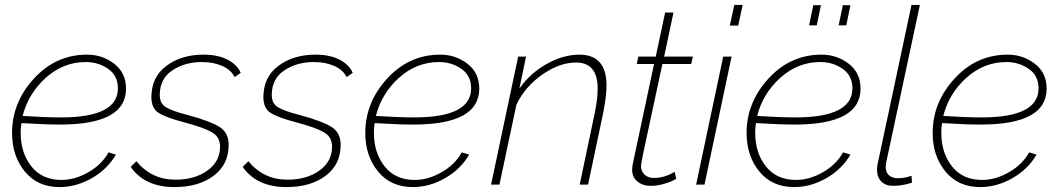

<svg xmlns="http://www.w3.org/2000/svg" viewBox="-20 -750 4305 780"><path d="M225 -244Q160 -244 67 -250Q64 -230 64 -211Q64 -129 107.5 -74Q151 -19 230 -19Q284 -19 338.5 -50Q393 -81 421 -131L451 -122Q417 -63 353.5 -26.5Q290 10 222 10Q133 10 81 -53Q29 -116 29 -210Q29 -334 118 -431Q207 -528 334 -528Q396 -528 444 -491Q492 -454 492 -390Q492 -244 225 -244ZM329 -498Q237 -498 166 -434Q95 -370 72 -279Q165 -273 228 -273Q459 -273 459 -391Q459 -443 419 -470.5Q379 -498 329 -498Z M511 -72 534 -95Q596 -20 693 -20Q771 -20 822.5 -57Q874 -94 874 -154Q874 -193 842 -212Q810 -231 732 -252Q655 -272 625 -291Q595 -310 595 -355Q595 -437 656 -482.5Q717 -528 807 -528Q865 -528 904.5 -507.5Q944 -487 958 -454L933 -437Q919 -466 883 -482Q847 -498 800 -498Q731 -498 680 -464Q629 -430 629 -364Q629 -330 654 -314.5Q679 -299 745 -282Q834 -258 871.5 -234.5Q909 -211 909 -162Q909 -82 848 -36Q787 10 689 10Q568 10 511 -72Z M966 -72 989 -95Q1051 -20 1148 -20Q1226 -20 1277.5 -57Q1329 -94 1329 -154Q1329 -193 1297 -212Q1265 -231 1187 -252Q1110 -272 1080 -291Q1050 -310 1050 -355Q1050 -437 1111 -482.5Q1172 -528 1262 -528Q1320 -528 1359.5 -507.5Q1399 -487 1413 -454L1388 -437Q1374 -466 1338 -482Q1302 -498 1255 -498Q1186 -498 1135 -464Q1084 -430 1084 -364Q1084 -330 1109 -314.5Q1134 -299 1200 -282Q1289 -258 1326.5 -234.5Q1364 -211 1364 -162Q1364 -82 1303 -36Q1242 10 1144 10Q1023 10 966 -72Z M1660 -244Q1595 -244 1502 -250Q1499 -230 1499 -211Q1499 -129 1542.5 -74Q1586 -19 1665 -19Q1719 -19 1773.5 -50Q1828 -81 1856 -131L1886 -122Q1852 -63 1788.5 -26.5Q1725 10 1657 10Q1568 10 1516 -53Q1464 -116 1464 -210Q1464 -334 1553 -431Q1642 -528 1769 -528Q1831 -528 1879 -491Q1927 -454 1927 -390Q1927 -244 1660 -244ZM1764 -498Q1672 -498 1601 -434Q1530 -370 1507 -279Q1600 -273 1663 -273Q1894 -273 1894 -391Q1894 -443 1854 -470.5Q1814 -498 1764 -498Z M2085 -520H2117L2090 -390Q2133 -452 2200.5 -490Q2268 -528 2334 -528Q2444 -528 2444 -402Q2444 -361 2431 -294L2369 0H2335L2396 -290Q2408 -349 2408 -390Q2408 -496 2320 -496Q2253 -496 2183 -447Q2113 -398 2078 -325L2009 0H1975Z M2548 -61Q2548 -67 2550 -81L2637 -490H2567L2573 -520H2644L2682 -699H2716L2678 -520H2795L2788 -490H2671L2593 -127Q2584 -80 2584 -76Q2584 -53 2599 -40Q2614 -27 2637 -27Q2679 -27 2721 -52L2727 -24Q2723 -21 2710 -14.5Q2697 -8 2672 -1.5Q2647 5 2624 5Q2590 5 2569 -13Q2548 -31 2548 -61Z M2963 -730H2997L2979 -646H2945ZM2918 -520H2952L2842 0H2808Z M3315 -729 3298 -647H3267L3284 -729ZM3435 -729 3418 -647H3387L3404 -729ZM3209 -244Q3144 -244 3051 -250Q3048 -230 3048 -211Q3048 -129 3091.5 -74Q3135 -19 3214 -19Q3268 -19 3322.5 -50Q3377 -81 3405 -131L3435 -122Q3401 -63 3337.5 -26.5Q3274 10 3206 10Q3117 10 3065 -53Q3013 -116 3013 -210Q3013 -334 3102 -431Q3191 -528 3318 -528Q3380 -528 3428 -491Q3476 -454 3476 -390Q3476 -244 3209 -244ZM3313 -498Q3221 -498 3150 -434Q3079 -370 3056 -279Q3149 -273 3212 -273Q3443 -273 3443 -391Q3443 -443 3403 -470.5Q3363 -498 3313 -498Z M3543 -59Q3543 -74 3545 -82L3683 -730H3717L3580 -89Q3578 -77 3578 -72Q3578 -50 3591.5 -38Q3605 -26 3629 -26Q3655 -26 3683 -36L3685 -8Q3646 5 3608 5Q3578 5 3560.5 -12.5Q3543 -30 3543 -59Z M3965 -244Q3900 -244 3807 -250Q3804 -230 3804 -211Q3804 -129 3847.5 -74Q3891 -19 3970 -19Q4024 -19 4078.5 -50Q4133 -81 4161 -131L4191 -122Q4157 -63 4093.5 -26.5Q4030 10 3962 10Q3873 10 3821 -53Q3769 -116 3769 -210Q3769 -334 3858 -431Q3947 -528 4074 -528Q4136 -528 4184 -491Q4232 -454 4232 -390Q4232 -244 3965 -244ZM4069 -498Q3977 -498 3906 -434Q3835 -370 3812 -279Q3905 -273 3968 -273Q4199 -273 4199 -391Q4199 -443 4159 -470.5Q4119 -498 4069 -498Z"/></svg>

Font: Raleway-v4020 ExtraLight
Style: Italic
Weight: 275
Italic angle: -12°
Designer: Matt McInerney, Pablo Impallari, Rodrigo Fuenzalida
Foundry: Matt McInerney, Pablo Impallari, Rodrigo Fuenzalida
Version: Version 4.020;PS 004.020;hotconv 1.0.88;makeotf.lib2.5.64775